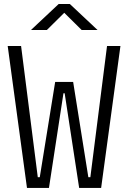

<svg xmlns="http://www.w3.org/2000/svg" viewBox="-20 -918 626 938"><path d="M111.8 0H219.2L290 -462.4H295.9L366.7 0H474.1L568.4 -693.4H502.9L421.4 -52.2H411.6L337.4 -517.6H249.5L174.3 -52.2H164.6L83 -693.4H17.6ZM131.3 -771.5H209L293.9 -855.5L378.9 -771.5H456.5L321.3 -898.4H266.6Z"/></svg>

Font: Cascadia Mono Light
Style: Regular
Weight: 300
Monospace: yes
Designer: Aaron Bell
Foundry: Saja Typeworks
Version: Version 2404.023